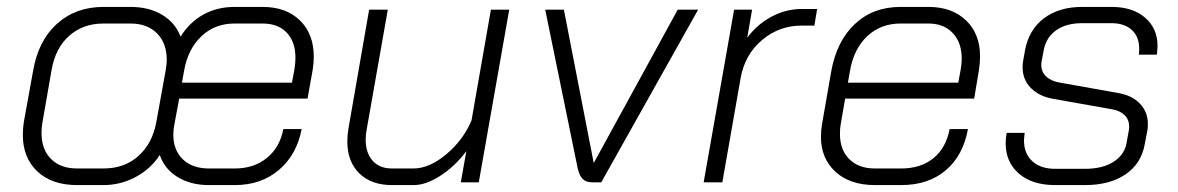

<svg xmlns="http://www.w3.org/2000/svg" viewBox="-20 -527 3406 555"><path d="M887 -363Q887 -346 884 -326L869 -242H498L484 -167Q481 -152 481 -138Q481 -93 508.5 -66.5Q536 -40 584 -40H659Q714 -40 751.5 -70.5Q789 -101 799 -154H852Q838 -80 786.5 -36Q735 8 659 8H584Q531 8 493 -15.5Q455 -39 442 -79Q415 -38 371.5 -15Q328 8 279 8H203Q130 8 88 -31.5Q46 -71 46 -137Q46 -156 49 -175L76 -324Q91 -410 145 -458.5Q199 -507 279 -507H357Q411 -507 449 -484Q487 -461 502 -421Q528 -463 568 -485Q608 -507 658 -507H739Q807 -507 847 -468Q887 -429 887 -363ZM462 -354Q462 -402 434 -430.5Q406 -459 357 -459H279Q220 -459 180 -423.5Q140 -388 129 -324L103 -175Q100 -159 100 -143Q100 -95 127.5 -67.5Q155 -40 203 -40H279Q340 -40 380.5 -76.5Q421 -113 432 -175L459 -324Q462 -341 462 -354ZM834 -360Q834 -406 809 -432.5Q784 -459 739 -459H658Q601 -459 562 -422Q523 -385 512 -322L506 -288H824L831 -326Q834 -344 834 -360Z M984 -118Q984 -136 987 -154L1047 -499H1101L1040 -153Q1037 -138 1037 -124Q1037 -85 1057 -62.5Q1077 -40 1113 -40H1175Q1221 -40 1270 -81Q1319 -122 1343 -179L1399 -499H1452L1364 0H1312L1328 -90Q1295 -46 1253 -19Q1211 8 1176 8H1113Q1053 8 1018.5 -26Q984 -60 984 -118Z M1650 -40 1556 -499H1610L1696 -57H1697L1939 -499H1998L1718 0H1692Q1674 0 1664.5 -9.5Q1655 -19 1650 -40Z M2102 -499H2154L2140 -418Q2169 -457 2210.5 -479Q2252 -501 2297 -501H2342L2334 -453H2297Q2232 -453 2182.5 -411Q2133 -369 2121 -302L2068 0H2014Z M2353 -132Q2353 -149 2356 -167L2383 -322Q2399 -409 2451.5 -458Q2504 -507 2583 -507H2664Q2732 -507 2772.5 -468Q2813 -429 2813 -364Q2813 -346 2810 -326L2796 -242H2423L2410 -167Q2408 -157 2408 -139Q2408 -94 2435 -67Q2462 -40 2509 -40H2585Q2642 -40 2678.5 -70Q2715 -100 2725 -154H2778Q2764 -77 2713.5 -34.5Q2663 8 2585 8H2509Q2437 8 2395 -30.5Q2353 -69 2353 -132ZM2750 -288 2757 -326Q2760 -343 2760 -357Q2760 -404 2734 -431.5Q2708 -459 2664 -459H2583Q2526 -459 2487 -422.5Q2448 -386 2437 -322L2431 -288Z M2887 -113Q2887 -128 2890 -143H2942Q2940 -127 2940 -121Q2940 -83 2964 -61Q2988 -39 3030 -39H3116Q3166 -39 3197.5 -58.5Q3229 -78 3236 -111L3243 -150Q3244 -154 3244 -161Q3244 -181 3231 -194Q3218 -207 3195 -211L3026 -241Q2984 -248 2960 -272.5Q2936 -297 2936 -332Q2936 -342 2937 -348L2943 -382Q2954 -441 2997.5 -474Q3041 -507 3108 -507H3193Q3254 -507 3290 -476Q3326 -445 3326 -394Q3326 -387 3324 -369H3272Q3273 -375 3273 -386Q3273 -421 3251.5 -440.5Q3230 -460 3193 -460H3108Q3062 -460 3033 -439.5Q3004 -419 2997 -382L2991 -350Q2990 -346 2990 -339Q2990 -319 3004.5 -305.5Q3019 -292 3045 -288L3213 -258Q3253 -251 3275.5 -227Q3298 -203 3298 -169Q3298 -158 3297 -152L3289 -110Q3279 -54 3233.5 -23Q3188 8 3116 8H3030Q2964 8 2925.5 -25Q2887 -58 2887 -113Z"/></svg>

Font: Bai Jamjuree Light
Style: Italic
Weight: 300
Italic angle: -10°
Version: Version 1.000; ttfautohint (v1.6)